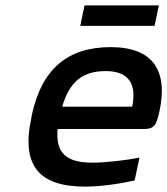

<svg xmlns="http://www.w3.org/2000/svg" viewBox="-20 -684 621 713"><path d="M572 -270C605 -422 548 -509 391 -509C231 -509 134 -427 98 -256L96 -244C59 -71 123 9 296 9C348 9 413 1 480 -14L498 -99C452 -89 372 -80 324 -80C225 -80 186 -116 194 -205H515C551 -205 561 -218 572 -270ZM211 -288C238 -380 286 -420 372 -420C458 -420 488 -373 471 -288ZM278 -588H554L570 -664H294Z"/></svg>

Font: LT Wave Text Medium Italic
Style: Regular
Weight: 500
Designer: Daniel Lyons
Version: Version 2.5 (Glyphs App)